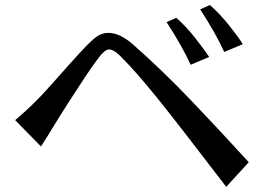

<svg xmlns="http://www.w3.org/2000/svg" viewBox="-20 -759 1040 748"><path d="M39.1 -291Q111.3 -351.6 173.3 -421.9Q235.4 -492.2 285.2 -546.9Q335 -601.6 356.4 -616.2Q377.9 -630.9 401.4 -630.9Q447.3 -630.9 498 -585.9Q612.3 -485.4 724.6 -367.7Q836.9 -250 949.2 -127L861.3 -31.2Q810.5 -96.7 756.8 -167Q703.1 -237.3 649.4 -305.7Q527.3 -462.9 446.3 -543Q421.9 -566.4 405.3 -566.4Q388.7 -566.4 364.3 -534.2Q339.8 -502 310.5 -457.5Q281.2 -413.1 250 -364.7Q218.8 -316.4 190.9 -270.5Q163.1 -224.6 139.6 -188.5ZM628.9 -672.9 667 -689.5Q708 -653.3 744.1 -606.4Q780.3 -559.6 794.9 -537.1L722.7 -506.8Q690.4 -578.1 628.9 -672.9ZM759.8 -722.7 797.9 -739.3Q836.9 -705.1 874.5 -657.7Q912.1 -610.4 925.8 -586.9L853.5 -556.6Q821.3 -627.9 759.8 -722.7Z"/></svg>

Font: GenEi LateGo v2
Style: Medium
Weight: 500
Designer: o_tamon (Modified)
Foundry: o_tamon / Adobe Systems Incorporated / FONT 910 / Philipp H. Poll
Version: Version 2.1;Original Version 1.004